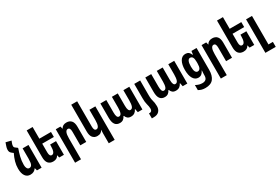

<svg xmlns="http://www.w3.org/2000/svg" viewBox="86 -2095 5307 3673"><g transform="rotate(-30 2740.0 -259.0)"><path d="M243 -555V-541Q218 -474 197 -390Q176 -306 176 -214Q176 -168 192.5 -139Q209 -110 240 -110Q278 -110 296.5 -146.5Q315 -183 315 -277V-502H445V0H342L328 -56H325Q303 -25 272.5 -7.5Q242 10 195 10Q124 10 84.5 -47Q45 -104 45 -209Q45 -285 66 -359.5Q87 -434 125 -510L94 -534Q72 -551 61.5 -570Q51 -589 51 -621Q51 -641 55.5 -660Q60 -679 66 -697L90 -766L207 -737L191 -696Q176 -659 176 -631Q176 -616 183.5 -604Q191 -592 213 -578Z M938 -302V0H835L821 -56H818Q785 10 700 10Q630 10 592 -33.5Q554 -77 554 -168V-760H685V-502H942V-392H685V-200Q685 -110 736 -110Q807 -110 807 -277V-302Z M1047 238V-501H1150L1164 -446H1167Q1200 -512 1285 -512Q1355 -512 1393 -468.5Q1431 -425 1431 -334V0H1300V-302Q1300 -392 1249 -392Q1178 -392 1178 -225V238Z M1922 238H1791V15Q1791 -2 1792.5 -20.5Q1794 -39 1795 -56H1792Q1776 -25 1748 -7.5Q1720 10 1674 10Q1612 10 1575 -33.5Q1538 -77 1538 -168V-760H1669V-200Q1669 -110 1720 -110Q1791 -110 1791 -277V-502H1922Z M2172 10Q2103 10 2068 -37.5Q2033 -85 2033 -184V-502H2164V-225Q2164 -106 2217 -106Q2255 -106 2271 -146Q2287 -186 2287 -265V-502H2417V-229Q2417 -165 2431 -135.5Q2445 -106 2470 -106Q2509 -106 2525 -150Q2541 -194 2541 -278V-502H2672V0H2570L2555 -75H2548Q2533 -38 2500.5 -14Q2468 10 2418 10Q2369 10 2342 -13.5Q2315 -37 2304 -71H2294Q2277 -34 2247.5 -12Q2218 10 2172 10Z M2781 -188V-502H2912V-188Q2912 -154 2913.5 -130.5Q2915 -107 2918 -88.5Q2921 -70 2927 -48Q2935 -17 2940 13Q2945 43 2945 84Q2945 152 2905 195Q2865 238 2786 238H2743V128H2761Q2786 128 2800 110.5Q2814 93 2814 62Q2814 37 2809 11.5Q2804 -14 2796 -45Q2788 -78 2784.5 -108Q2781 -138 2781 -188Z M3164 10Q3095 10 3060 -37.5Q3025 -85 3025 -184V-502H3156V-225Q3156 -106 3209 -106Q3247 -106 3263 -146Q3279 -186 3279 -265V-502H3409V-229Q3409 -165 3423 -135.5Q3437 -106 3462 -106Q3501 -106 3517 -150Q3533 -194 3533 -278V-502H3664V0H3562L3547 -75H3540Q3525 -38 3492.5 -14Q3460 10 3410 10Q3361 10 3334 -13.5Q3307 -37 3296 -71H3286Q3269 -34 3239.5 -12Q3210 10 3164 10Z M3924 248Q3880 248 3843.5 238Q3807 228 3775 209V97Q3815 119 3850 128.5Q3885 138 3920 138Q3970 138 3998 112.5Q4026 87 4026 27V3Q4026 -12 4028 -35.5Q4030 -59 4031 -78H4026Q3986 10 3907 10Q3835 10 3794 -58Q3753 -126 3753 -247Q3753 -367 3794.5 -439Q3836 -511 3912 -511Q3953 -511 3980 -492Q4007 -473 4026 -427H4034L4044 -501H4157V-22Q4157 109 4101.5 178.5Q4046 248 3924 248ZM3953 -100Q3989 -100 4007.5 -133Q4026 -166 4026 -236V-270Q4026 -340 4008 -370.5Q3990 -401 3953 -401Q3921 -401 3903 -362.5Q3885 -324 3885 -246Q3885 -168 3903.5 -134Q3922 -100 3953 -100Z M4267 238V-501H4370L4384 -446H4387Q4420 -512 4505 -512Q4575 -512 4613 -468.5Q4651 -425 4651 -334V0H4520V-302Q4520 -392 4469 -392Q4398 -392 4398 -225V238Z M5142 -302V0H5039L5025 -56H5022Q4989 10 4904 10Q4834 10 4796 -33.5Q4758 -77 4758 -168V-760H4889V-502H5146V-392H4889V-200Q4889 -110 4940 -110Q5011 -110 5011 -277V-302Z M5251 238V-502H5382V128H5480V238Z"/></g></svg>

Font: Noto Sans Armenian ExtraCondensed
Style: Bold
Weight: 700
Width: 2
Designer: Monotype Design Team
Foundry: Monotype Imaging Inc.
Version: Version 2.008; ttfautohint (v1.8.4.7-5d5b)